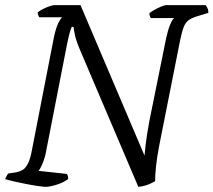

<svg xmlns="http://www.w3.org/2000/svg" viewBox="-28 -724 827 744"><path d="M149 0Q141 0 120 -3Q99 -6 73.5 -11Q48 -16 26 -21Q4 -26 -8 -30Q-6 -35 -2.5 -42Q1 -49 5 -52L33 -56Q48 -59 59.5 -65.5Q71 -72 80.5 -90.5Q90 -109 97 -149L181 -580Q188 -613 197 -632.5Q206 -652 213 -657H124Q123 -660 120.5 -665Q118 -670 118 -676Q125 -682 137.5 -688.5Q150 -695 163 -699.5Q176 -704 182 -704H284L532 -121Q534 -141 536 -160Q538 -179 541.5 -201Q545 -223 550 -251L616 -577Q623 -609 631.5 -629Q640 -649 647 -654H557Q555 -656 553 -661Q551 -666 551 -673Q557 -678 570 -685.5Q583 -693 596.5 -698.5Q610 -704 614 -704H769Q772 -700 776 -692Q780 -684 779 -674L733 -660Q714 -654 702.5 -645.5Q691 -637 684 -619.5Q677 -602 670 -568L590 -165Q580 -114 576.5 -79Q573 -44 573 -22Q563 -16 551.5 -11Q540 -6 529 -3.5Q518 -1 508 0L284 -526Q268 -563 263 -585.5Q258 -608 257 -620H250Q248 -615 245.5 -608.5Q243 -602 240.5 -591.5Q238 -581 233 -559L148 -124Q142 -101 134.5 -84.5Q127 -68 121 -62L231 -50Q233 -48 235 -41.5Q237 -35 236 -30Q217 -16 190.5 -8Q164 0 149 0Z"/></svg>

Font: Texturina 12pt ExtraLight
Style: Italic
Weight: 250
Italic angle: -11°
Designer: Guillermo Torres Carreño
Foundry: Omnibus-Type
Version: Version 1.002